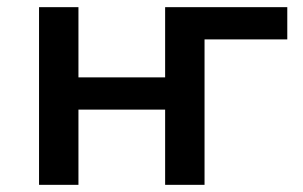

<svg xmlns="http://www.w3.org/2000/svg" viewBox="-20 -516 845 536"><path d="M89 0V-496H199V-300H441V-496H782V-406H551V0H441V-210H199V0Z"/></svg>

Font: Nunito Sans 8pt SemiBold
Style: Regular
Weight: 600
Version: Version 3.101;gftools[0.9.27]